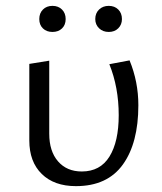

<svg xmlns="http://www.w3.org/2000/svg" viewBox="-20 -627 551 655"><path d="M80 -148V-409L148 -420V-171Q148 -111 178 -76.5Q208 -42 259 -42Q322 -42 353.5 -93Q385 -144 385 -234Q385 -329 353 -408L422 -421Q452 -348 452 -268Q452 -139 399 -65.5Q346 8 239 8Q165 8 122.5 -33.5Q80 -75 80 -148ZM159 -607Q179 -607 191.5 -594.5Q204 -582 204 -562Q204 -542 191.5 -530Q179 -518 159 -518Q139 -518 126.5 -530Q114 -542 114 -562Q114 -582 126.5 -594.5Q139 -607 159 -607ZM351 -607Q371 -607 383.5 -594.5Q396 -582 396 -562Q396 -543 383.5 -530.5Q371 -518 351 -518Q331 -518 318 -530.5Q305 -543 305 -562Q305 -582 318 -594.5Q331 -607 351 -607Z"/></svg>

Font: QiushuiShotai Bright
Style: Regular
Weight: 400
Designer: Christian Thalmann (Catharsis Fonts)
Version: Version 1.250;